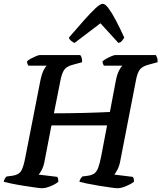

<svg xmlns="http://www.w3.org/2000/svg" viewBox="-30 -995 853 1015"><path d="M191 0Q183 0 154.5 -4Q126 -8 91.5 -13.5Q57 -19 28.5 -25Q0 -31 -10 -34Q-9 -43 -4 -51Q1 -59 5 -62L36 -66Q70 -71 82.5 -92.5Q95 -114 105 -169L183 -567Q190 -602 200 -622.5Q210 -643 218 -648H120Q118 -651 115.5 -656.5Q113 -662 113 -671Q120 -678 134 -685.5Q148 -693 161.5 -698.5Q175 -704 181 -704H394Q398 -700 401.5 -690Q405 -680 404 -666L356 -653Q321 -644 308.5 -624.5Q296 -605 289 -567L255 -396Q289 -396 331 -396.5Q373 -397 415 -398Q457 -399 492.5 -400.5Q528 -402 551 -403L582 -567Q589 -603 599.5 -622.5Q610 -642 617 -648H519Q517 -652 514.5 -657.5Q512 -663 512 -671Q520 -678 533.5 -685.5Q547 -693 560.5 -698.5Q574 -704 580 -704H794Q796 -700 800 -691Q804 -682 803 -666L755 -653Q721 -644 708 -625.5Q695 -607 688 -567L605 -140Q600 -115 590 -96.5Q580 -78 574 -72L672 -60Q674 -58 676.5 -51Q679 -44 678 -34Q661 -21 635.5 -10.5Q610 0 591 0Q582 0 553.5 -4Q525 -8 491 -13.5Q457 -19 428.5 -25Q400 -31 390 -34Q391 -43 396 -50.5Q401 -58 405 -62L435 -66Q456 -69 468.5 -78Q481 -87 489 -108Q497 -129 505 -169L536 -332H242L205 -140Q200 -114 190.5 -96.5Q181 -79 174 -72L273 -60Q275 -57 277 -49.5Q279 -42 278 -34Q263 -21 237 -10.5Q211 0 191 0ZM364 -768Q354 -772 345 -780Q336 -788 334 -796Q377 -846 413 -886.5Q449 -927 474.5 -951Q500 -975 513 -975Q526 -975 543.5 -951.5Q561 -928 582.5 -887.5Q604 -847 627 -796Q621 -788 615 -779.5Q609 -771 596 -768L501 -872Z"/></svg>

Font: Texturina SemiBold
Style: Italic
Weight: 600
Italic angle: -11°
Designer: Guillermo Torres Carreño
Foundry: Omnibus-Type
Version: Version 1.002; ttfautohint (v1.8.3)